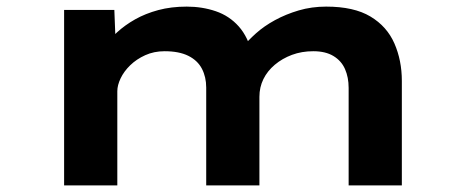

<svg xmlns="http://www.w3.org/2000/svg" viewBox="-20 -561 1405 581"><path d="M174 0V-531H326L331 -403L294 -418Q310 -441 334 -463Q358 -485 389 -502.5Q420 -520 459 -530.5Q498 -541 545 -541Q592 -541 633 -527Q674 -513 702.5 -481Q731 -449 744 -395L703 -400L712 -416Q730 -438 754.5 -460Q779 -482 812 -500Q845 -518 884 -529.5Q923 -541 967 -541Q1051 -541 1101 -511Q1151 -481 1173.5 -429.5Q1196 -378 1196 -316V0H1035V-295Q1035 -327 1024 -352Q1013 -377 989 -391.5Q965 -406 928 -406Q893 -406 863.5 -395Q834 -384 811.5 -365Q789 -346 777 -321.5Q765 -297 765 -268V0H604V-296Q604 -328 591 -353Q578 -378 550 -392Q522 -406 478 -406Q446 -406 419.5 -394Q393 -382 374 -363.5Q355 -345 345 -324Q335 -303 335 -285V0Z"/></svg>

Font: Lexend Tera
Style: Bold
Weight: 700
Designer: Bonnie Shaver-Troup, Thomas Jockin
Foundry: Lexend
Version: Version 1.007